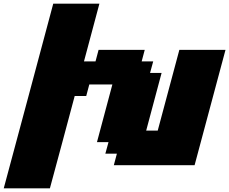

<svg xmlns="http://www.w3.org/2000/svg" viewBox="-54 -895 1241 1040"><path d="M-33.7 125H216.3Q238.8 42 283.7 -124.8Q328.6 -291.5 350.6 -375H413.1L429.7 -437.5H554.7L471.2 -125H533.7L516.6 -62.5H579.1L562.5 0H1000Q1027.8 -104 1083.7 -312.3Q1139.6 -520.5 1167.5 -625H917.5L800.3 -187.5H737.8L821.3 -500H758.8L775.9 -562.5H713.4L730 -625H480L463.4 -562.5H400.9L484.4 -875H234.4Q189.9 -708 100.6 -375Q11.2 -42 -33.7 125Z"/></svg>

Font: Faithful 32x
Style: BoldOblique
Weight: 400
Foundry: Faithful Resource Pack
Version: Version 1.0; January 27, 2023